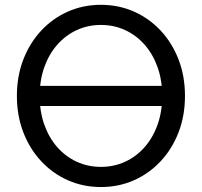

<svg xmlns="http://www.w3.org/2000/svg" viewBox="-20 -752 822 782"><path d="M116.7 -402.3V-320.3H655.8V-402.3ZM141.6 -361.3Q141.6 -425.3 160.4 -478.3Q179.2 -531.2 213.1 -569.8Q247.1 -608.4 292.5 -629.4Q337.9 -650.4 391.1 -650.4Q444.3 -650.4 489.7 -629.4Q535.2 -608.4 569.1 -569.8Q603 -531.2 621.8 -478.3Q640.6 -425.3 640.6 -361.3Q640.6 -297.4 621.8 -244.4Q603 -191.4 569.1 -152.8Q535.2 -114.3 489.7 -93.3Q444.3 -72.3 391.1 -72.3Q337.9 -72.3 292.5 -93.3Q247.1 -114.3 213.1 -152.8Q179.2 -191.4 160.4 -244.4Q141.6 -297.4 141.6 -361.3ZM48.8 -361.3Q48.8 -280.8 75 -213.1Q101.1 -145.5 147.7 -95.5Q194.3 -45.4 256.6 -17.8Q318.8 9.8 391.1 9.8Q463.4 9.8 525.6 -17.8Q587.9 -45.4 634.5 -95.5Q681.2 -145.5 707.3 -213.1Q733.4 -280.8 733.4 -361.3Q733.4 -441.9 707.3 -509.5Q681.2 -577.1 634.5 -627.2Q587.9 -677.2 525.6 -704.8Q463.4 -732.4 391.1 -732.4Q318.8 -732.4 256.6 -704.8Q194.3 -677.2 147.7 -627.2Q101.1 -577.1 75 -509.5Q48.8 -441.9 48.8 -361.3Z"/></svg>

Font: Giphurs
Style: Regular
Weight: 400
Version: Version 2.010